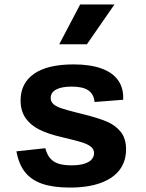

<svg xmlns="http://www.w3.org/2000/svg" viewBox="-20 -838 660 870"><path d="M538.1 -386 408.6 -375.8Q405.2 -411.2 380.5 -428.4Q355.8 -445.6 305.1 -445.6Q258.9 -445.6 234.3 -432.3Q209.7 -419 209.7 -394Q209.7 -377.5 221.4 -366.8Q233.2 -356.1 255.3 -348.3Q277.5 -340.5 323.7 -328.8Q339.8 -324.8 355.5 -320.8Q423.7 -303.9 462.8 -287.6Q502 -271.3 526.6 -241.2Q551.2 -211 551.2 -161Q551.2 -107.2 522 -68.3Q492.7 -29.5 435.5 -8.8Q378.3 11.9 296.4 11.9Q221.8 11.9 172.2 -4.9Q122.5 -21.7 93.7 -57.7Q64.8 -93.7 54.5 -152.3L185.4 -166.4Q193.1 -136.7 208.2 -119.8Q223.2 -103 246.1 -96Q268.9 -88.9 304.6 -88.9Q340 -88.9 362.8 -96.4Q385.6 -103.8 395.9 -116.2Q406.2 -128.7 406.2 -144.1Q406.2 -162.5 390.8 -174.1Q375.5 -185.8 348.1 -194Q320.7 -202.2 256.8 -217.4Q198.2 -230.8 158.2 -250.8Q118.2 -270.8 95.8 -303.1Q73.3 -335.4 73.3 -382.9Q73.3 -461 134.2 -503.6Q195 -546.2 313.9 -546.2Q388 -546.2 439.1 -527.9Q490.2 -509.7 515.5 -473.8Q540.7 -437.8 538.1 -386ZM373.8 -637.4 498.6 -817.7H343.2L248.4 -637.4Z"/></svg>

Font: Monaspace Neon Var ExtraLight
Style: Regular
Weight: 200
Designer: Riley Cran and the Lettermatic Team
Version: Version 1.200 (Monaspace Neon Var)